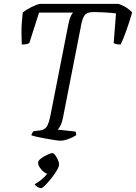

<svg xmlns="http://www.w3.org/2000/svg" viewBox="-20 -724 700 988"><path d="M290 0Q283 0 262.5 -3Q242 -6 217.5 -10.5Q193 -15 172 -19.5Q151 -24 141 -28Q145 -41 153 -49L180 -52Q206 -54 218.5 -69.5Q231 -85 241 -137L332 -600Q337 -626 344 -640.5Q351 -655 356 -659H181L131 -503Q121 -495 92 -495Q91 -515 90.5 -555.5Q90 -596 97 -660Q115 -674 140.5 -687Q166 -700 185 -704H589Q614 -696 632.5 -683.5Q651 -671 660 -660Q647 -614 630 -566.5Q613 -519 601 -495Q573 -495 565 -503L577 -655Q565 -657 544 -658.5Q523 -660 501 -661Q479 -662 463 -662Q426 -662 414.5 -644Q403 -626 398 -597L304 -118Q299 -93 291 -77.5Q283 -62 277 -57L368 -47Q370 -45 371 -40.5Q372 -36 372 -28Q353 -16 330.5 -8Q308 0 290 0ZM192 244Q182 244 172 237.5Q162 231 158 224Q175 215 193.5 200Q212 185 223 170Q209 167 192.5 148Q176 129 176 113Q176 103 190.5 92Q205 81 223 72.5Q241 64 249 64Q256 64 264 74.5Q272 85 278 98.5Q284 112 284 121Q284 133 272 153.5Q260 174 243.5 194.5Q227 215 212.5 229.5Q198 244 192 244Z"/></svg>

Font: Texturina Thin
Style: Italic
Weight: 100
Italic angle: -11°
Designer: Guillermo Torres Carreño
Foundry: Omnibus-Type
Version: Version 1.002; ttfautohint (v1.8.3)